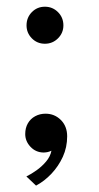

<svg xmlns="http://www.w3.org/2000/svg" viewBox="-20 -452 302 586"><path d="M117 -318.5Q93.5 -318.5 77.2 -335Q61 -351.5 61 -374.5Q61 -398.5 77.2 -415Q93.5 -431.5 117 -431.5Q140.5 -431.5 157 -415Q173.5 -398.5 173.5 -374.5Q173.5 -351.5 157 -335Q140.5 -318.5 117 -318.5ZM119 -105Q146.5 -105 165.8 -85.8Q185 -66.5 185 -36Q185 -2.5 171.8 26.5Q158.5 55.5 137 78.2Q115.5 101 90 114.5L60.5 86.5Q75 79.5 91.2 68Q107.5 56.5 120.5 41.2Q133.5 26 137 8Q126 13.5 112.5 13.5Q89 13 73 -4Q57 -21 57 -43Q57 -61.5 65 -75.5Q73 -89.5 87.2 -97.2Q101.5 -105 119 -105Z"/></svg>

Font: League Spartan Thin Light
Style: Regular
Weight: 300
Version: Version 2.002